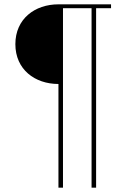

<svg xmlns="http://www.w3.org/2000/svg" viewBox="-20 -718 631 887"><path d="M250 149H271V-680H403V149H424V-680H493V-698H250C141 -698 51 -631 51 -514C51 -397 141 -330 250 -330Z"/></svg>

Font: IBM Plex Arabic Thin
Style: Regular
Weight: 100
Designer: Mike Abbink, Paul van der Laan, Pieter van Rosmalen, Wael Morcos, Khajak Apelian
Foundry: Bold Monday
Version: Version 1.0